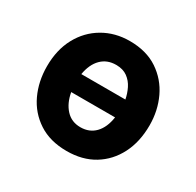

<svg xmlns="http://www.w3.org/2000/svg" viewBox="-125 -682 857 838"><g transform="rotate(30 303.5 -263.0)"><path d="M304 14Q220 14 162 -24Q104 -62 74.5 -125Q45 -188 45 -264Q45 -347 78.5 -409Q112 -471 171 -505.5Q230 -540 304 -540Q388 -540 445.5 -501.5Q503 -463 532.5 -400.5Q562 -338 562 -264Q562 -181 530 -118.5Q498 -56 440.5 -21Q383 14 304 14ZM192 -309H414Q409 -336 396.5 -361.5Q384 -387 361.5 -403.5Q339 -420 304 -420Q259 -420 230 -391Q201 -362 192 -309ZM304 -106Q349 -106 377.5 -135.5Q406 -165 414 -219H193Q202 -168 230.5 -137Q259 -106 304 -106Z"/></g></svg>

Font: Ubuntu Sans ExtraBold
Style: Regular
Weight: 800
Designer: Dalton Maag Ltd
Foundry: Dalton Maag Ltd
Version: Version 1.006; ttfautohint (v1.8.4.7-5d5b)